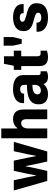

<svg xmlns="http://www.w3.org/2000/svg" viewBox="1104 -1868 776 3025"><g transform="rotate(-90 1492.5 -356.0)"><path d="M154 0 3 -527H165L212 -307Q216 -291 220 -267.5Q224 -244 228 -220.5Q232 -197 235 -182H242Q247 -202 251 -225.5Q255 -249 259 -270.5Q263 -292 266 -308L313 -527H474L520 -307Q523 -293 527 -270.5Q531 -248 536 -224Q541 -200 544 -182H551Q554 -198 558 -220.5Q562 -243 566.5 -266Q571 -289 574 -306L622 -527H769L618 0H460L413 -215Q409 -232 404.5 -254.5Q400 -277 396 -299Q392 -321 389 -337H383Q382 -324 378 -304Q374 -284 369.5 -261Q365 -238 360 -215L312 0Z M826 0V-724H981V-472H987Q1002 -493 1023 -508Q1044 -523 1070.5 -531Q1097 -539 1127 -539Q1178 -539 1212 -520Q1246 -501 1263 -462.5Q1280 -424 1280 -366V0H1126V-337Q1126 -355 1121.5 -368.5Q1117 -382 1109.5 -391.5Q1102 -401 1089.5 -406Q1077 -411 1061 -411Q1037 -411 1019 -397.5Q1001 -384 991 -361Q981 -338 981 -307V0Z M1519 12Q1488 12 1459.5 4.5Q1431 -3 1408.5 -20Q1386 -37 1373.5 -65.5Q1361 -94 1361 -135Q1361 -187 1381.5 -222.5Q1402 -258 1441 -279.5Q1480 -301 1537 -310.5Q1594 -320 1667 -320V-362Q1667 -382 1660 -396.5Q1653 -411 1638.5 -419Q1624 -427 1600 -427Q1577 -427 1561 -420Q1545 -413 1537.5 -401.5Q1530 -390 1530 -374V-365H1381Q1380 -370 1380 -374Q1380 -378 1380 -383Q1380 -432 1406.5 -467Q1433 -502 1483 -520.5Q1533 -539 1603 -539Q1667 -539 1716 -522.5Q1765 -506 1793.5 -469.5Q1822 -433 1822 -371V-140Q1822 -124 1830 -114.5Q1838 -105 1853 -105H1882V-6Q1869 0 1846 6Q1823 12 1794 12Q1763 12 1740 3.5Q1717 -5 1702.5 -20Q1688 -35 1682 -55H1677Q1661 -36 1639 -21Q1617 -6 1587.5 3Q1558 12 1519 12ZM1578 -101Q1598 -101 1614.5 -107.5Q1631 -114 1642.5 -126Q1654 -138 1660.5 -155.5Q1667 -173 1667 -193V-234Q1617 -234 1583.5 -225Q1550 -216 1534 -199Q1518 -182 1518 -156Q1518 -138 1525.5 -125.5Q1533 -113 1546.5 -107Q1560 -101 1578 -101Z M2103 12Q2057 12 2026 -3Q1995 -18 1979.5 -47Q1964 -76 1964 -118V-410H1904V-527H1969L1999 -682H2118V-527H2206V-410H2118V-157Q2118 -131 2127 -118Q2136 -105 2160 -105H2206V-5Q2191 0 2173 4Q2155 8 2136.5 10Q2118 12 2103 12Z M2316 -402 2285 -540V-687H2421V-540L2387 -402Z M2727 12Q2676 12 2635 1Q2594 -10 2564.5 -31Q2535 -52 2519.5 -82Q2504 -112 2504 -150Q2504 -154 2504.5 -159.5Q2505 -165 2506 -169H2649Q2648 -165 2648 -161.5Q2648 -158 2648 -155Q2649 -135 2659.5 -121Q2670 -107 2688 -100.5Q2706 -94 2728 -94Q2746 -94 2763 -98.5Q2780 -103 2792 -113.5Q2804 -124 2804 -143Q2804 -165 2787 -176.5Q2770 -188 2743 -196Q2716 -204 2685 -213Q2655 -220 2624.5 -231Q2594 -242 2569 -259.5Q2544 -277 2529 -304.5Q2514 -332 2514 -374Q2514 -419 2531 -450Q2548 -481 2578.5 -501Q2609 -521 2648.5 -530Q2688 -539 2733 -539Q2775 -539 2812.5 -530Q2850 -521 2879 -503Q2908 -485 2924 -458Q2940 -431 2940 -395Q2940 -389 2940 -382Q2940 -375 2939 -372H2797V-383Q2797 -400 2788 -411Q2779 -422 2764 -427.5Q2749 -433 2729 -433Q2716 -433 2704 -431Q2692 -429 2682.5 -423.5Q2673 -418 2667.5 -410Q2662 -402 2662 -391Q2662 -374 2674.5 -363.5Q2687 -353 2709 -346.5Q2731 -340 2756 -332Q2788 -323 2822.5 -314Q2857 -305 2887 -288.5Q2917 -272 2935.5 -243.5Q2954 -215 2954 -167Q2954 -117 2936.5 -82.5Q2919 -48 2888 -27.5Q2857 -7 2815.5 2.5Q2774 12 2727 12Z"/></g></svg>

Font: Archivo SemiCondensed ExtraBold
Style: Regular
Weight: 800
Width: 4
Designer: Hector Gatti
Foundry: Omnibus-Type
Version: Version 2.001